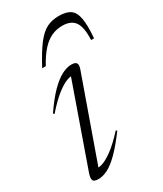

<svg xmlns="http://www.w3.org/2000/svg" viewBox="-186 -793 739 873"><g transform="rotate(-30 183.5 -356.5)"><path d="M39.5 -37 194 -475.5 206.5 -456.5Q192 -461 168.8 -453.2Q145.5 -445.5 113 -420.5Q80.5 -395.5 37.5 -346.5L32 -351.5Q70.5 -408 103.2 -441Q136 -474 163.8 -488.5Q191.5 -503 215 -503Q236 -503 241.8 -493.5Q247.5 -484 240.5 -464L82.5 -19L70 -37.5Q84 -32.5 107.2 -39.2Q130.5 -46 164 -70.5Q197.5 -95 241 -142.5L246.5 -138Q204.5 -81.5 171.8 -49Q139 -16.5 112.8 -3.2Q86.5 10 63.5 10Q39 10 35 -1.5Q31 -13 39.5 -37ZM267.5 -676.5Q237.5 -676.5 211 -664.5Q184.5 -652.5 160 -625.5Q135.5 -598.5 111.5 -554.5H92.5Q128.5 -622 156.5 -658.5Q184.5 -695 212.5 -709Q240.5 -723 276 -723Q314.5 -723 335.5 -709Q356.5 -695 363.5 -658.5Q370.5 -622 365 -554.5H349.5Q352.5 -620.5 333 -648.5Q313.5 -676.5 267.5 -676.5Z"/></g></svg>

Font: Newsreader 60pt Light
Style: Italic
Weight: 300
Italic angle: -17°
Designer: Hugues Gentile
Foundry: Production Type
Version: Version 1.003